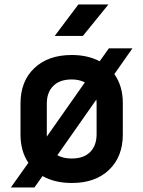

<svg xmlns="http://www.w3.org/2000/svg" viewBox="-20 -805 639 855"><path d="M223.6 -645 329.1 -785.2H462.9L349.1 -645ZM28.3 29.8 106.4 -80.1Q71.3 -131.8 71.3 -206.1V-344.2Q71.3 -443.4 132.8 -501.5Q194.3 -560.1 299.3 -560.1Q370.6 -560.1 423.8 -532.2L464.8 -589.8H569.8L489.3 -475.1Q527.3 -420.9 526.9 -345.2V-206.1Q526.9 -106.9 465.3 -48.3Q403.8 10.3 299.3 9.8Q224.1 9.8 169.4 -21L133.3 29.8ZM188.5 -206.1V-205.1Q188.5 -204.1 188.5 -196.8L357.9 -438Q333 -451.2 299.3 -451.2Q246.1 -451.2 217.3 -422.4Q188.5 -394 188.5 -344.2ZM299.3 -99.1Q352.1 -99.1 380.9 -127.4Q409.7 -155.8 410.2 -206.1V-344.2Q410.2 -354 409.2 -361.8L235.4 -113.8Q261.2 -99.1 299.3 -99.1Z"/></svg>

Font: UDEV Gothic 35
Style: Bold
Weight: 700
Version: v2.1.0; ttfautohint (v1.8.4.7-5d5b-dirty) -l 6 -r 45 -G 200 